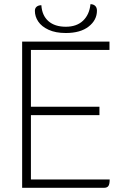

<svg xmlns="http://www.w3.org/2000/svg" viewBox="-20 -899 600 919"><path d="M505 -40Q505 -18 499 -9Q493 0 477 0H86V-700H504V-660H128V-388H456V-348H128V-40ZM147 -847Q147 -860 155.5 -867Q164 -874 178 -874Q181 -825 211.5 -798Q242 -771 295 -771Q347 -771 377.5 -800Q408 -829 413 -879Q427 -879 435.5 -871Q444 -863 444 -848Q444 -803 404.5 -772Q365 -741 295 -741Q246 -741 212.5 -756.5Q179 -772 163 -796Q147 -820 147 -847Z"/></svg>

Font: Krub ExtraLight
Style: Regular
Weight: 275
Designer: Ekaluck Peanpanawate
Foundry: Cadson Demak Co.,Ltd.
Version: Version 1.000; ttfautohint (v1.6)